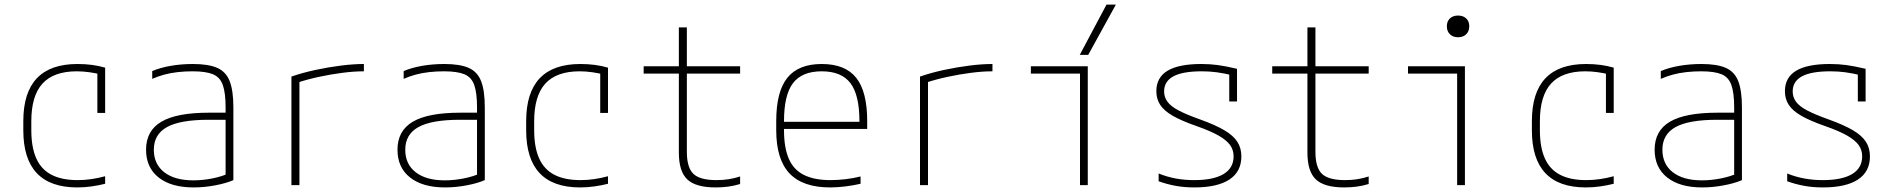

<svg xmlns="http://www.w3.org/2000/svg" viewBox="-20 -810 8290 840"><path d="M318 10Q82 10 82 -240V-280Q82 -530 319 -530Q386 -530 440 -514V-316H406V-506L422 -484Q399 -490 371 -494Q343 -498 316 -498Q215 -498 166 -444.5Q117 -391 117 -279V-241Q117 -166 138.5 -117.5Q160 -69 205 -45.5Q250 -22 320 -22Q350 -22 380.5 -26.5Q411 -31 440 -39V-6Q412 1 381 5.5Q350 10 318 10Z M827 10Q729 10 674 -33.5Q619 -77 619 -155Q619 -238 686 -277.5Q753 -317 894 -317H983V-286H893Q768 -286 710.5 -254Q653 -222 653 -155Q653 -92 698.5 -56.5Q744 -21 826 -21Q867 -21 909.5 -29.5Q952 -38 981 -52L967 -29V-340Q967 -403 955 -437.5Q943 -472 912 -485Q881 -498 822 -498Q789 -498 757.5 -494.5Q726 -491 698.5 -483.5Q671 -476 646 -465V-499Q681 -514 727 -522Q773 -530 824 -530Q892 -530 930.5 -513Q969 -496 985 -454.5Q1001 -413 1001 -340V-22Q969 -8 921 1Q873 10 827 10Z M1255 -475Q1304 -492 1360 -504Q1416 -516 1471 -523Q1526 -530 1572 -530V-498Q1529 -498 1478.5 -491.5Q1428 -485 1376.5 -474Q1325 -463 1280 -448L1290 -465V0H1255Z M1927 10Q1829 10 1774 -33.5Q1719 -77 1719 -155Q1719 -238 1786 -277.5Q1853 -317 1994 -317H2083V-286H1993Q1868 -286 1810.5 -254Q1753 -222 1753 -155Q1753 -92 1798.5 -56.5Q1844 -21 1926 -21Q1967 -21 2009.5 -29.5Q2052 -38 2081 -52L2067 -29V-340Q2067 -403 2055 -437.5Q2043 -472 2012 -485Q1981 -498 1922 -498Q1889 -498 1857.5 -494.5Q1826 -491 1798.5 -483.5Q1771 -476 1746 -465V-499Q1781 -514 1827 -522Q1873 -530 1924 -530Q1992 -530 2030.5 -513Q2069 -496 2085 -454.5Q2101 -413 2101 -340V-22Q2069 -8 2021 1Q1973 10 1927 10Z M2518 10Q2282 10 2282 -240V-280Q2282 -530 2519 -530Q2586 -530 2640 -514V-316H2606V-506L2622 -484Q2599 -490 2571 -494Q2543 -498 2516 -498Q2415 -498 2366 -444.5Q2317 -391 2317 -279V-241Q2317 -166 2338.5 -117.5Q2360 -69 2405 -45.5Q2450 -22 2520 -22Q2550 -22 2580.5 -26.5Q2611 -31 2640 -39V-6Q2612 1 2581 5.5Q2550 10 2518 10Z M3111 10Q3024 10 2987 -25Q2950 -60 2950 -142V-488H2796V-520H2950V-690H2985V-520H3218V-488H2985V-146Q2985 -77 3013.5 -49.5Q3042 -22 3115 -22Q3143 -22 3168.5 -26Q3194 -30 3218 -38V-5Q3192 3 3165.5 6.5Q3139 10 3111 10Z M3612 10Q3492 10 3434 -51.5Q3376 -113 3376 -240V-280Q3376 -409 3424.5 -469.5Q3473 -530 3575 -530Q3678 -530 3726 -469.5Q3774 -409 3774 -280V-246H3394V-277H3752L3740 -263V-279Q3740 -395 3700.5 -446.5Q3661 -498 3575 -498Q3489 -498 3449.5 -446.5Q3410 -395 3410 -279V-241Q3410 -164 3431 -115.5Q3452 -67 3497.5 -44.5Q3543 -22 3613 -22Q3645 -22 3679.5 -26Q3714 -30 3745 -38V-6Q3715 1 3679.5 5.5Q3644 10 3612 10Z M4005 -475Q4054 -492 4110 -504Q4166 -516 4221 -523Q4276 -530 4322 -530V-498Q4279 -498 4228.5 -491.5Q4178 -485 4126.5 -474Q4075 -463 4030 -448L4040 -465V0H4005Z M4705 0V-488H4490V-520H4739V0ZM4741 -570H4704L4821 -790H4862Z M5205 10Q5161 10 5123 3Q5085 -4 5049 -17V-51Q5086 -36 5124.5 -29Q5163 -22 5205 -22Q5289 -22 5333 -48.5Q5377 -75 5377 -126Q5377 -154 5361.5 -175.5Q5346 -197 5311 -217Q5276 -237 5216 -258Q5150 -281 5111.5 -303Q5073 -325 5056 -351Q5039 -377 5039 -411Q5039 -471 5088 -500.5Q5137 -530 5236 -530Q5273 -530 5307 -525.5Q5341 -521 5392 -509V-366H5358V-506L5379 -479Q5333 -490 5302 -494Q5271 -498 5238 -498Q5154 -498 5113.5 -476Q5073 -454 5073 -410Q5073 -385 5087.5 -365Q5102 -345 5136 -327Q5170 -309 5229 -288Q5296 -264 5336 -240.5Q5376 -217 5393.5 -189.5Q5411 -162 5411 -126Q5411 -59 5358.5 -24.5Q5306 10 5205 10Z M5861 10Q5774 10 5737 -25Q5700 -60 5700 -142V-488H5546V-520H5700V-690H5735V-520H5968V-488H5735V-146Q5735 -77 5763.5 -49.5Q5792 -22 5865 -22Q5893 -22 5918.5 -26Q5944 -30 5968 -38V-5Q5942 3 5915.5 6.5Q5889 10 5861 10Z M6355 0V-488H6140V-520H6389V0ZM6359 -647Q6337 -647 6323.5 -660Q6310 -673 6310 -695Q6310 -717 6323.5 -729.5Q6337 -742 6359 -742Q6381 -742 6394.5 -729.5Q6408 -717 6408 -695Q6408 -673 6394.5 -660Q6381 -647 6359 -647Z M6918 10Q6682 10 6682 -240V-280Q6682 -530 6919 -530Q6986 -530 7040 -514V-316H7006V-506L7022 -484Q6999 -490 6971 -494Q6943 -498 6916 -498Q6815 -498 6766 -444.5Q6717 -391 6717 -279V-241Q6717 -166 6738.5 -117.5Q6760 -69 6805 -45.5Q6850 -22 6920 -22Q6950 -22 6980.5 -26.5Q7011 -31 7040 -39V-6Q7012 1 6981 5.5Q6950 10 6918 10Z M7427 10Q7329 10 7274 -33.5Q7219 -77 7219 -155Q7219 -238 7286 -277.5Q7353 -317 7494 -317H7583V-286H7493Q7368 -286 7310.5 -254Q7253 -222 7253 -155Q7253 -92 7298.5 -56.5Q7344 -21 7426 -21Q7467 -21 7509.5 -29.5Q7552 -38 7581 -52L7567 -29V-340Q7567 -403 7555 -437.5Q7543 -472 7512 -485Q7481 -498 7422 -498Q7389 -498 7357.5 -494.5Q7326 -491 7298.5 -483.5Q7271 -476 7246 -465V-499Q7281 -514 7327 -522Q7373 -530 7424 -530Q7492 -530 7530.5 -513Q7569 -496 7585 -454.5Q7601 -413 7601 -340V-22Q7569 -8 7521 1Q7473 10 7427 10Z M7955 10Q7911 10 7873 3Q7835 -4 7799 -17V-51Q7836 -36 7874.5 -29Q7913 -22 7955 -22Q8039 -22 8083 -48.5Q8127 -75 8127 -126Q8127 -154 8111.5 -175.5Q8096 -197 8061 -217Q8026 -237 7966 -258Q7900 -281 7861.5 -303Q7823 -325 7806 -351Q7789 -377 7789 -411Q7789 -471 7838 -500.5Q7887 -530 7986 -530Q8023 -530 8057 -525.5Q8091 -521 8142 -509V-366H8108V-506L8129 -479Q8083 -490 8052 -494Q8021 -498 7988 -498Q7904 -498 7863.5 -476Q7823 -454 7823 -410Q7823 -385 7837.5 -365Q7852 -345 7886 -327Q7920 -309 7979 -288Q8046 -264 8086 -240.5Q8126 -217 8143.5 -189.5Q8161 -162 8161 -126Q8161 -59 8108.5 -24.5Q8056 10 7955 10Z"/></svg>

Font: M PLUS Code Latin SemiExpanded ExtraLight
Style: Regular
Weight: 250
Width: 6
Designer: Coji Morishita
Foundry: UNDERFOREST DESIGN
Version: Version 1.002; ttfautohint (v1.8.3)